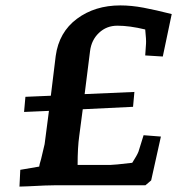

<svg xmlns="http://www.w3.org/2000/svg" viewBox="-20 -685 702 710"><path d="M55 -57 125 -69Q125 -74 132 -97Q142 -137 145 -152L161 -275L69 -271L74 -327L168 -331L186 -478Q198 -566 264.5 -615.5Q331 -665 425 -665Q466 -665 511 -656.5Q556 -648 615 -633L582 -476L517 -480L520 -524Q521 -537 517 -576Q459 -590 414 -590Q374 -590 346 -563.5Q318 -537 313 -496L293 -337L477 -345L472 -290L286 -281L273 -182Q267 -140 267 -75H387Q401 -75 469 -83Q487 -111 492 -124L511 -185L575 -180L539 -18L518 0H189Q155 0 83 4L52 5Z"/></svg>

Font: Andada Pro
Style: Bold Italic
Weight: 700
Italic angle: -7°
Designer: Carolina Giovagnoli
Foundry: Huerta Tipografica
Version: Version 3.005; ttfautohint (v1.8.4)